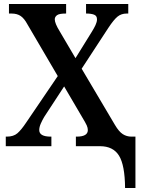

<svg xmlns="http://www.w3.org/2000/svg" viewBox="-20 -734 723 964"><path d="M608 210Q607 95 577.5 47.5Q548 0 482 0H361V-48H365Q421 -48 421 -81Q421 -92 415.5 -104.5Q410 -117 390 -150L302 -300L202 -147Q193 -132 185 -114Q177 -96 177 -81Q177 -48 235 -48H238V0H9V-48H14Q48 -48 67.5 -65Q87 -82 111 -118L270 -352L117 -613Q102 -641 84 -653.5Q66 -666 38 -666H25V-714H312V-666H309Q277 -666 266 -657.5Q255 -649 255 -637Q255 -617 279 -578L359 -442L442 -576Q452 -592 459.5 -608Q467 -624 467 -637Q467 -655 452 -660.5Q437 -666 415 -666H412V-714H624V-666H616Q589 -666 570 -650.5Q551 -635 524 -594L390 -389L557 -107Q577 -73 596.5 -60.5Q616 -48 640 -48H660V210Z"/></svg>

Font: Noto Serif SemiCondensed SemiBold
Style: Regular
Weight: 600
Width: 4
Designer: Monotype Design Team
Foundry: Monotype Imaging Inc.
Version: Version 2.013; ttfautohint (v1.8.4.7-5d5b)